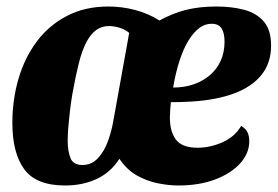

<svg xmlns="http://www.w3.org/2000/svg" viewBox="-20 -550 853 590"><path d="M180 20Q91 20 54.5 -30Q18 -80 18 -172Q18 -244 37 -308.5Q56 -373 93 -422.5Q130 -472 185.5 -501Q241 -530 313 -530Q354 -530 394.5 -519.5Q435 -509 470 -487Q512 -510 553 -520Q594 -530 645 -530Q692 -530 730 -520Q768 -510 790.5 -484Q813 -458 813 -410Q813 -357 784 -320.5Q755 -284 701 -263.5Q647 -243 570 -238Q555 -237 538 -236.5Q521 -236 505 -236Q504 -224 503 -211.5Q502 -199 502 -189Q502 -145 521 -120.5Q540 -96 587 -96Q626 -96 664 -113Q702 -130 721 -163Q735 -155 740.5 -143.5Q746 -132 746 -116Q746 -79 718 -48Q690 -17 641 1.5Q592 20 528 20Q498 20 464 13Q430 6 399.5 -11.5Q369 -29 347 -62Q319 -19 276 0.5Q233 20 180 20ZM233 -43Q262 -43 281.5 -64.5Q301 -86 312 -117Q323 -148 328 -177L377 -449Q364 -460 346.5 -465Q329 -470 315 -470Q293 -470 276 -458Q259 -446 245.5 -420.5Q232 -395 222 -355Q212 -315 202 -259Q198 -235 195 -209.5Q192 -184 190 -160Q188 -136 188 -117Q188 -86 196.5 -64.5Q205 -43 233 -43ZM512 -281Q547 -281 575.5 -291Q604 -301 625.5 -319.5Q647 -338 658.5 -364Q670 -390 670 -422Q670 -448 661 -462.5Q652 -477 630 -477Q610 -477 592.5 -464Q575 -451 559.5 -426Q544 -401 532 -364.5Q520 -328 512 -281Z"/></svg>

Font: Sansita Swashed Light
Style: Bold
Weight: 700
Version: Version 1.003